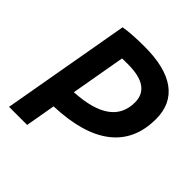

<svg xmlns="http://www.w3.org/2000/svg" viewBox="-190 -839 975 975"><g transform="rotate(45 298.0 -351.5)"><path d="M24.4 0 146.5 -693.4Q202.6 -703.1 295.4 -703.1Q443.8 -703.1 520 -647.5Q596.2 -591.8 596.2 -483.9Q596.2 -332 491.5 -250.5Q386.7 -168.9 182.6 -161.6L154.3 0ZM204.6 -285.2Q460.9 -299.3 460.9 -467.8Q460.9 -580.1 298.8 -580.1Q276.9 -580.1 256.3 -579.6Z"/></g></svg>

Font: CaskaydiaCove NF
Style: Bold Italic
Weight: 700
Italic angle: -10°
Designer: Aaron Bell
Foundry: Saja Typeworks
Version: Version 2111.001; VTT 6.35;Nerd Fonts 3.2.1